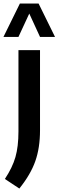

<svg xmlns="http://www.w3.org/2000/svg" viewBox="-50 -828 330 1082"><path d="M-22.5 180.5Q20 116.5 37 57.2Q54 -2 54 -87V-545.5H175.5V-93.5Q175.5 5 149 80.2Q122.5 155.5 59 234.5ZM260 -620H175.5L115 -751.5L54 -620H-30.5L62 -808H167.5Z"/></svg>

Font: Encode Sans Condensed SemiBold
Style: Regular
Weight: 600
Width: 3
Designer: Multiple Designers
Foundry: Impallari Type
Version: Version 2.000